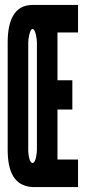

<svg xmlns="http://www.w3.org/2000/svg" viewBox="-20 -755 358 775"><path d="M295 0V-111H212V-313H272V-431H212V-624H295V-735H111C37 -735 11 -671 11 -584V-151C11 -66 35 -4 111 0ZM129 -151C129 -143 126 -97 111 -97C101 -97 94 -124 94 -151V-584C94 -600 101 -638 111 -638C124 -638 129 -595 129 -584Z"/></svg>

Font: League Gothic Condensed
Style: Regular
Weight: 400
Width: 3
Designer: Tyler Finck
Foundry: The League of Moveable Type
Version: Version 1.001;PS 001.001;hotconv 1.0.56;makeotf.lib2.0.21325